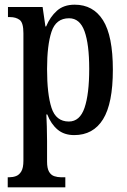

<svg xmlns="http://www.w3.org/2000/svg" viewBox="-20 -566 543 820"><path d="M13 234V191H20Q35 191 48.5 186Q62 181 71 166Q80 151 80 120V-424Q80 -469 64 -481Q48 -493 23 -493H14V-536H162L174 -453H177Q194 -494 223 -520Q252 -546 299 -546Q378 -546 420 -479.5Q462 -413 462 -268Q462 -124 420 -56.5Q378 11 297 11Q254 11 226 -12.5Q198 -36 182 -77H178Q179 -54 180 -25.5Q181 3 181 37V124Q181 153 189.5 167.5Q198 182 212 186.5Q226 191 240 191H259V234ZM274 -47Q321 -47 341 -105.5Q361 -164 361 -272Q361 -377 341 -432.5Q321 -488 275 -488Q219 -488 200 -430.5Q181 -373 181 -271Q181 -164 200 -105.5Q219 -47 274 -47Z"/></svg>

Font: Noto Serif Myanmar ExtraCondensed Medium
Style: Regular
Weight: 500
Width: 2
Designer: Ben Mitchell and the Monotype Design Team
Foundry: Monotype Imaging Inc.
Version: Version 2.106; ttfautohint (v1.8.4.7-5d5b)